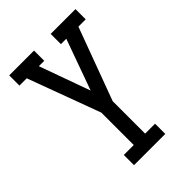

<svg xmlns="http://www.w3.org/2000/svg" viewBox="-215 -832 930 930"><g transform="rotate(-45 250.0 -367.5)"><path d="M143 0V-70H211V-292L73 -665H23V-735H193V-665H156L250 -404L344 -665H307V-735H477V-665H427L289 -292V-70H357V0Z"/></g></svg>

Font: Iosevka Slab
Style: Regular
Weight: 400
Monospace: yes
Designer: Belleve Invis
Foundry: Belleve Invis
Version: Version 11.2.4; ttfautohint (v1.8.3)